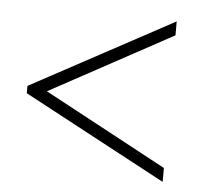

<svg xmlns="http://www.w3.org/2000/svg" viewBox="-40 -619 571 522"><g transform="rotate(5 245.5 -358.0)"><path d="M422 -139 33 -347V-367L422 -577V-539L87 -357L422 -177Z"/></g></svg>

Font: Prata
Style: Regular
Weight: 400
Designer: Ivan Petrov
Foundry: Cyreal
Version: Version 2.000